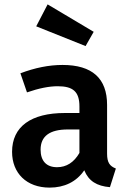

<svg xmlns="http://www.w3.org/2000/svg" viewBox="-20 -840 586 875"><path d="M145 -720 370 -630 407 -695 197 -820ZM468 -362C468 -483 400 -544 265 -544C203 -544 139 -531 73 -506L103 -419C158 -438 204 -447 243 -447C312 -447 342 -423 342 -355V-325H276C121 -325 35 -263 35 -148C35 -51 101 15 206 15C273 15 328 -11 364 -64C384 -15 421 8 481 13L508 -72C480 -83 468 -99 468 -140ZM240 -78C191 -78 165 -107 165 -158C165 -219 206 -250 289 -250H342V-143C317 -100 283 -78 240 -78Z"/></svg>

Font: Fira Sans Medium
Style: Regular
Weight: 500
Designer: Carrois Corporate & Edenspiekermann AG
Foundry: Carrois Corporate GbR & Edenspiekermann AG
Version: Version 4.203